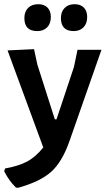

<svg xmlns="http://www.w3.org/2000/svg" viewBox="-37 -702 504 914"><path d="M145 -682Q173 -682 189 -666Q205 -650 205 -621Q205 -590 187.5 -572Q170 -554 140 -554Q79 -554 79 -616Q79 -646 96.5 -664Q114 -682 145 -682ZM318 -682Q346 -682 362 -666Q378 -650 378 -621Q378 -590 360.5 -572Q343 -554 314 -554Q253 -554 253 -616Q253 -646 270.5 -664Q288 -682 318 -682ZM125 -468 141 -394 224 -134H232L315 -383L332 -465H446L294 -31Q259 69 206.5 116Q154 163 49 192L39 191Q5 158 -17 113L-13 100Q50 89 91 67.5Q132 46 169 0L-1 -462Z"/></svg>

Font: Alegreya Sans SC
Style: Bold
Weight: 700
Designer: Juan Pablo del Peral
Foundry: Huerta Tipografica
Version: Version 2.007